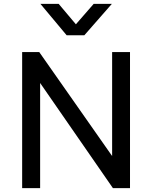

<svg xmlns="http://www.w3.org/2000/svg" viewBox="-20 -968 784 988"><path d="M94 0V-700H182L557 -165V-700H649V0H561L186.5 -541V0ZM323 -786.5 188 -948H282L370.5 -843L462 -948H555.5L414 -786.5Z"/></svg>

Font: Geologica Light
Style: Regular
Weight: 300
Designer: Sindre Bremnes, Frode Helland
Foundry: Monokrom Skriftforlag AS
Version: Version 1.010; ttfautohint (v1.8.4.7-5d5b);gftools[0.9.28]